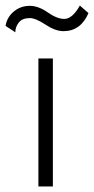

<svg xmlns="http://www.w3.org/2000/svg" viewBox="-48 -670 338 690"><path d="M-28 -577Q-23 -608 1.5 -628.5Q26 -649 59 -649Q90 -649 123.5 -625.5Q157 -602 183 -602Q212 -602 239 -650L270 -623Q242 -558 180 -558Q151 -558 115.5 -581.5Q80 -605 59 -605Q32 -605 19.5 -589Q7 -573 7 -554ZM90 -460H142V0H90Z"/></svg>

Font: Renner* Light
Style: Light
Weight: 300
Version: Version 003.000 ; ttfautohint (v0.97) -l 8 -r 50 -G 200 -x 1